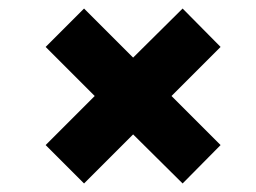

<svg xmlns="http://www.w3.org/2000/svg" viewBox="-20 -553 601 450"><path d="M497 -443 382 -328 497 -213 408 -123 292 -238 177 -123 87 -213 202 -328 87 -443 177 -533 292 -418 408 -533Z"/></svg>

Font: TypoPRO Montserrat
Style: Italic
Weight: 800
Italic angle: -11.3°
Designer: Julieta Ulanovsky
Foundry: Julieta Ulanovsky
Version: Version 6.001